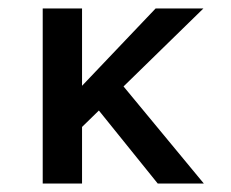

<svg xmlns="http://www.w3.org/2000/svg" viewBox="-20 -434 547 454"><path d="M166 -126 152 -208 348 -414H461ZM174 0H81V-414H174ZM266 -237 462 0H353L195 -196Z"/></svg>

Font: Josefin Sans Thin
Style: Regular
Weight: 400
Version: Version 2.000